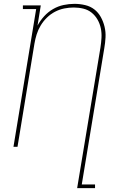

<svg xmlns="http://www.w3.org/2000/svg" viewBox="-20 -763 640 998"><path d="M381 215 502 -515Q506 -540 507.5 -566Q509 -592 504 -616Q499 -640 487 -661Q475 -682 456.5 -697Q438 -712 413.5 -718Q389 -724 363 -724Q339 -724 314 -719Q289 -714 266 -702Q243 -690 224 -671.5Q205 -653 191.5 -630.5Q178 -608 170.5 -584Q163 -560 159 -536L71 0H50L168 -716H99V-735H192L175 -630Q189 -656 209.5 -678.5Q230 -701 256 -716Q282 -731 310.5 -737Q339 -743 367 -743Q395 -743 422.5 -736.5Q450 -730 470.5 -714Q491 -698 504 -674.5Q517 -651 523.5 -624Q530 -597 528.5 -568.5Q527 -540 522 -512L405 196H474V215Z"/></svg>

Font: Iosevka HT Thin Extended
Style: Italic
Weight: 100
Width: 7
Italic angle: -9°
Monospace: yes
Designer: Belleve Invis
Foundry: Belleve Invis
Version: Version 32.3.0; ttfautohint (v1.8.4)